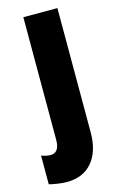

<svg xmlns="http://www.w3.org/2000/svg" viewBox="-162 -603 546 893"><g transform="rotate(-15 111.0 -156.5)"><path d="M211 45V-553H47V37Q47 99 4 99Q-16 99 -40 90V228Q-27 232 -0.5 236Q26 240 44 240Q124 240 167.5 188Q211 136 211 45Z"/></g></svg>

Font: Noto Sans Display Condensed Black
Style: Regular
Weight: 900
Width: 3
Designer: Monotype Design team
Foundry: Monotype Imaging Inc.
Version: 1.000